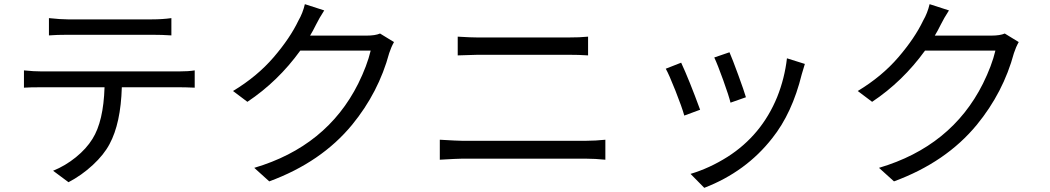

<svg xmlns="http://www.w3.org/2000/svg" viewBox="-20 -827 5040 922"><path d="M215 -740Q271 -734 305 -734H710Q760 -734 803 -740V-657Q759 -660 710 -660H306Q252 -660 215 -657ZM95 -489Q142 -484 182 -484H837Q885 -484 915 -489V-406Q871 -408 837 -408H565Q560 -235 506 -135Q479 -84 425.5 -34.5Q372 15 309 48L235 -7Q294 -31 344.5 -72Q395 -113 424 -160Q477 -244 482 -408H182Q123 -408 95 -406Z M1537 -777Q1513 -740 1497.5 -708.5Q1482 -677 1469 -656H1740Q1782 -656 1805 -666L1872 -625Q1858 -600 1849 -572Q1798 -383 1671 -228Q1523 -48 1273 44L1201 -21Q1549 -124 1700 -425Q1743 -512 1760 -584H1422Q1315 -436 1168 -338L1099 -390Q1215 -460 1294 -552Q1373 -644 1413 -728Q1434 -764 1444 -807Z M2178 -651Q2242 -647 2277 -647H2705Q2767 -647 2804 -651V-561Q2762 -564 2705 -564H2277Q2271 -564 2178 -561ZM2092 -156Q2177 -151 2197 -151H2796Q2839 -151 2887 -156V-60Q2837 -65 2796 -65H2197Q2177 -65 2092 -60Z M3483 -576Q3497 -544 3525 -467.5Q3553 -391 3562 -360L3488 -334Q3480 -367 3453 -442Q3426 -517 3410 -551ZM3845 -520Q3841 -508 3836 -490Q3831 -472 3830 -470Q3784 -283 3688 -163Q3562 -2 3362 75L3296 8Q3387 -19 3474 -74Q3637 -178 3712 -361Q3748 -451 3759 -547ZM3251 -526Q3290 -442 3342 -300L3266 -272Q3255 -312 3223.5 -391.5Q3192 -471 3177 -497Z M4537 -777Q4513 -740 4497.5 -708.5Q4482 -677 4469 -656H4740Q4782 -656 4805 -666L4872 -625Q4858 -600 4849 -572Q4798 -383 4671 -228Q4523 -48 4273 44L4201 -21Q4549 -124 4700 -425Q4743 -512 4760 -584H4422Q4315 -436 4168 -338L4099 -390Q4215 -460 4294 -552Q4373 -644 4413 -728Q4434 -764 4444 -807Z"/></svg>

Font: Swei Fan Sans CJK TC
Style: Regular
Weight: 400
Version: Version 2.130